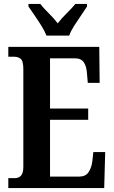

<svg xmlns="http://www.w3.org/2000/svg" viewBox="-20 -951 576 971"><path d="M22 0V-50H54Q75 -50 86.5 -63Q98 -76 98 -108V-601Q98 -643 84.5 -653.5Q71 -664 53 -664H22V-714H482L484 -532H424L420 -578Q418 -614 404.5 -635Q391 -656 359 -656H233V-402H426V-345H233V-58H381Q413 -58 428 -80.5Q443 -103 447 -136L452 -182H512L507 0ZM215 -771Q206 -794 189.5 -820.5Q173 -847 155 -873Q137 -899 124 -918V-931H184Q200 -910 227 -883.5Q254 -857 272 -833Q290 -857 317 -883.5Q344 -910 361 -931H420V-918Q408 -899 390 -873Q372 -847 355 -820.5Q338 -794 330 -771Z"/></svg>

Font: Noto Serif Ethiopic ExtraCondensed
Style: Bold
Weight: 700
Width: 2
Designer: Monotype Design Team
Foundry: Monotype Imaging Inc.
Version: Version 2.102; ttfautohint (v1.8.4.7-5d5b)